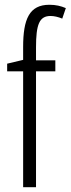

<svg xmlns="http://www.w3.org/2000/svg" viewBox="-20 -785 296 805"><path d="M212 -486V-532H131V-586C131 -683 145 -718 192 -718C207 -718 224 -714 241 -707L256 -751C235 -760 214 -765 187 -765C103 -765 77 -705 77 -588V-534L10 -518V-486H77V0H131V-486Z"/></svg>

Font: Noto Sans Lao Looped ExtraCondensed Light
Style: Regular
Weight: 300
Width: 2
Designer: Mark Frömberg, Ben Mitchell
Foundry: The Fontpad Ltd
Version: Version 1.002